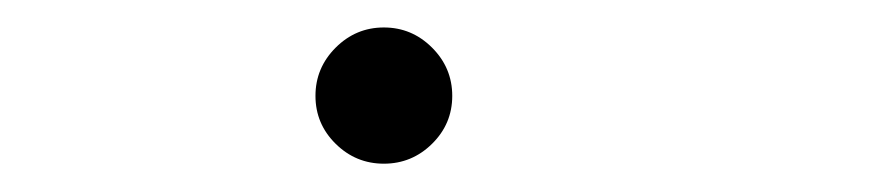

<svg xmlns="http://www.w3.org/2000/svg" viewBox="-20 -107 626 137"><path d="M253.9 9.8Q233.9 9.8 219.5 -4.4Q205.1 -18.6 205.1 -38.6Q205.1 -58.6 219.5 -73Q233.9 -87.4 253.9 -87.4Q273.9 -87.4 288.3 -73Q302.7 -58.6 302.7 -38.6Q302.7 -18.6 288.3 -4.4Q273.9 9.8 253.9 9.8Z"/></svg>

Font: Cascadia Code NF ExtraLight
Style: Italic
Weight: 200
Italic angle: -10°
Monospace: yes
Designer: Aaron Bell
Foundry: Saja Typeworks
Version: Version 2404.023; ttfautohint (v1.8.4)